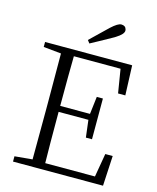

<svg xmlns="http://www.w3.org/2000/svg" viewBox="-135 -1033 920 1125"><g transform="rotate(15 325.0 -470.0)"><path d="M306.6 -784.2 293 -801.8Q329.1 -835.9 398.4 -903.3Q438.5 -940.4 459 -940.4Q484.4 -940.4 490.2 -918.9Q491.2 -914.1 491.2 -911.1Q491.2 -889.6 447.3 -862.3Q443.4 -859.4 439.5 -857.4Q414.1 -842.8 360.4 -813.5Q324.2 -793.9 306.6 -784.2ZM564.5 -182.6H609.4L599.6 0H53.7V-32.2L161.1 -42Q162.1 -138.7 162.1 -335V-390.6Q162.1 -587.9 161.1 -684.6L53.7 -695.3V-725.6H582L588.9 -544.9H544.9L521.5 -688.5H238.3Q236.3 -591.8 236.3 -386.7H417L429.7 -493.2H466.8V-246.1H429.7L417 -350.6H236.3Q236.3 -136.7 238.3 -40H540Z"/></g></svg>

Font: GenYoMin JP Light
Style: Regular
Weight: 300
Version: Version 1.001;PS 1;hotconv 16.6.51;makeotf.lib2.5.65220 DEVE